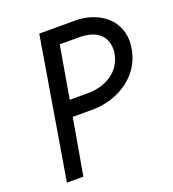

<svg xmlns="http://www.w3.org/2000/svg" viewBox="-129 -799 811 899"><g transform="rotate(-20 277.0 -350.0)"><path d="M168 -700 51 0H133L182 -280H287C418 -284 533 -363 551 -490C553 -502 554 -514 554 -525C554 -552 547 -580 532 -606C504 -659 435 -699 350 -700ZM196 -360 241 -620H345C373 -619 397 -614 417 -604C456 -583 469 -549 469 -516C469 -508 469 -499 467 -490C451 -407 379 -362 292 -360Z"/></g></svg>

Font: Jost
Style: Italic
Weight: 400
Italic angle: -5°
Version: Version 3.710